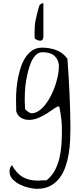

<svg xmlns="http://www.w3.org/2000/svg" viewBox="-20 -766 481 1186"><path d="M39.1 294.9Q39.1 281.2 41.5 273.4Q43.9 265.6 53.7 253.9Q81.1 303.7 119.1 326.7Q157.2 349.6 214.8 349.6Q216.8 349.6 224.6 349.1Q232.4 348.6 241.2 348.1Q250 347.7 257.3 347.7Q264.6 347.7 267.6 347.7Q300.8 321.3 319.3 285.6Q337.9 250 347.2 210Q356.4 169.9 359.4 127.9Q362.3 85.9 362.3 46.9Q362.3 25.4 361.8 7.8Q361.3 -9.8 359.4 -26.4Q357.4 -43 354.5 -62Q351.6 -81.1 346.7 -106.4Q346.7 -106.4 344.7 -107.4Q342.8 -108.4 340.8 -108.4Q333 -108.4 314.9 -95.7Q296.9 -83 272.5 -66.9Q248 -50.8 218.3 -38.1Q188.5 -25.4 158.2 -25.4Q145.5 -25.4 132.3 -28.8Q119.1 -32.2 108.9 -39.1Q98.6 -45.9 90.8 -56.2Q83 -66.4 80.1 -80.1Q80.1 -84 80.1 -94.2Q80.1 -104.5 79.6 -116.2Q79.1 -127.9 79.1 -138.7V-153.3Q79.1 -182.6 82 -216.8Q85 -251 91.8 -286.6Q98.6 -322.3 110.4 -356Q122.1 -389.6 140.1 -415.5Q158.2 -441.4 182.6 -456.5Q207 -471.7 240.2 -471.7Q285.2 -471.7 326.2 -457Q367.2 -442.4 396.5 -403.3Q400.4 -352.5 403.8 -295.9Q407.2 -239.3 409.7 -182.6Q412.1 -126 413.6 -72.8Q415 -19.5 415 23.4Q415 59.6 413.1 101.6Q411.1 143.6 404.3 185.1Q397.5 226.6 383.8 265.6Q370.1 304.7 346.7 335Q323.2 365.2 289.6 382.8Q255.9 400.4 207 400.4Q188.5 400.4 159.7 394Q130.9 387.7 104 374.5Q77.1 361.3 58.1 341.3Q39.1 321.3 39.1 294.9ZM134.8 -92.8Q136.7 -89.8 141.6 -85Q146.5 -80.1 152.8 -76.2Q159.2 -72.3 164.6 -69.3Q169.9 -66.4 173.8 -66.4Q197.3 -66.4 219.2 -81.1Q241.2 -95.7 260.3 -120.1Q279.3 -144.5 294.9 -175.3Q310.5 -206.1 321.3 -238.3Q332 -270.5 337.9 -300.3Q343.8 -330.1 343.8 -354.5Q343.8 -376 336.4 -392.6Q329.1 -409.2 315.4 -421.4Q301.8 -433.6 283.2 -438.5Q264.6 -443.4 242.2 -443.4Q219.7 -443.4 202.6 -427.2Q185.5 -411.1 173.8 -385.3Q162.1 -359.4 153.8 -326.7Q145.5 -293.9 140.6 -263.2Q135.7 -232.4 134.3 -205.1Q132.8 -177.7 132.8 -161.1Q132.8 -156.2 132.8 -147Q132.8 -137.7 133.3 -127.4Q133.8 -117.2 134.3 -107.4Q134.8 -97.7 134.8 -92.8ZM194.3 -528.3V-535.2Q194.3 -539.1 193.8 -544.4Q193.4 -549.8 193.4 -554.7V-561.5Q193.4 -584 194.8 -603.5Q196.3 -623 200.2 -641.6Q204.1 -660.2 209 -681.2Q213.9 -702.1 221.7 -728.5Q230.5 -746.1 248 -746.1V-542Q248 -514.6 227.5 -514.6Q218.8 -514.6 210.4 -518.6Q202.1 -522.5 194.3 -528.3Z"/></svg>

Font: The Girl Next Door
Style: Regular
Weight: 400
Designer: Kimberly Geswein
Foundry: Kimberly Geswein
Version: Version 1.002 2010